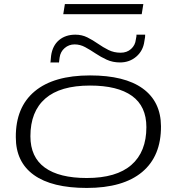

<svg xmlns="http://www.w3.org/2000/svg" viewBox="-20 -917 873 947"><path d="M408 10Q236 10 147 -54Q58 -118 58 -240Q57 -388 151 -466.5Q245 -545 424 -545Q595 -545 684 -480.5Q773 -416 774 -295Q775 -147 681 -68.5Q587 10 408 10ZM408 -39Q554 -39 628 -103.5Q702 -168 702 -290Q702 -393 631 -444Q560 -495 424 -495Q277 -495 203.5 -431Q130 -367 130 -245Q130 -142 201 -90.5Q272 -39 408 -39ZM229 -609Q229 -612 228.5 -609Q228 -606 228 -604.5Q228 -603 229 -610Q229 -613 230 -621Q231 -629 232 -642Q239 -692 271 -719Q303 -746 352 -746Q384 -746 411 -732.5Q438 -719 463 -701.5Q488 -684 515 -670.5Q542 -657 575 -657Q606 -657 626.5 -675.5Q647 -694 650 -722Q653 -736 653 -739Q653 -742 653 -746H696Q696 -739 695.5 -734Q695 -729 692 -713Q686 -667 652.5 -638Q619 -609 572 -609Q536 -609 506.5 -622.5Q477 -636 451 -653.5Q425 -671 400 -684.5Q375 -698 348 -698Q320 -698 299 -680Q278 -662 274 -633Q272 -617 271 -609Q270 -598 270 -599.5Q270 -601 270.5 -606Q271 -611 271 -609ZM229 -610 228 -606Q229 -608 229 -610ZM292 -847 300 -897H687L679 -847Z"/></svg>

Font: Georama ExtraExtended Light
Style: Italic
Weight: 300
Width: 8
Italic angle: -9°
Designer: Jean-Baptiste Levee
Foundry: Production Type
Version: Version 1.000